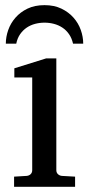

<svg xmlns="http://www.w3.org/2000/svg" viewBox="-20 -719 343 739"><path d="M34.2 0V-39.1L83 -42Q92.3 -43 98.1 -48.8Q104 -54.7 104 -64V-420.9H35.2V-456.1L157.2 -494.1H196.8V-64Q196.8 -54.7 202.9 -48.8Q209 -43 217.8 -42L269 -39.1V0ZM261.2 -550.8Q256.3 -572.3 245.6 -587.6Q234.9 -603 220 -612.8Q205.1 -622.6 187.5 -627.2Q169.9 -631.8 151.4 -631.8Q132.8 -631.8 115.2 -627.2Q97.7 -622.6 83 -612.8Q68.4 -603 57.6 -587.6Q46.9 -572.3 42.5 -550.8H2.4Q2.4 -577.1 11.7 -603.5Q21 -629.9 39.6 -651.1Q58.1 -672.4 85.9 -685.8Q113.8 -699.2 151.4 -699.2Q188.5 -699.2 216.3 -685.8Q244.1 -672.4 262.9 -651.1Q281.7 -629.9 291 -603.5Q300.3 -577.1 300.3 -550.8Z"/></svg>

Font: Charis SIL Eur
Style: Regular
Weight: 400
Foundry: SIL International
Version: Version 5.000